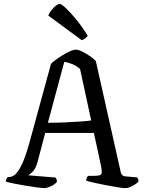

<svg xmlns="http://www.w3.org/2000/svg" viewBox="-20 -978 748 998"><path d="M207 0Q200 0 175 -3.5Q150 -7 118 -12Q86 -17 56.5 -23Q27 -29 10 -34Q10 -42 13.5 -48.5Q17 -55 20 -58H28Q45 -58 61.5 -73.5Q78 -89 96 -128.5Q114 -168 134 -240L245 -646Q253 -655 270 -667.5Q287 -680 307 -692Q327 -704 345 -712Q363 -720 373 -720Q386 -720 406 -710.5Q426 -701 446 -687.5Q466 -674 478 -661L607 -86Q611 -62 634 -61L693 -56Q695 -54 697.5 -48Q700 -42 700 -34Q687 -21 667 -10.5Q647 0 630 0Q621 0 592.5 -4.5Q564 -9 530 -15.5Q496 -22 467.5 -28.5Q439 -35 428 -39Q428 -47 431.5 -54Q435 -61 438 -64H467Q496 -64 504.5 -70.5Q513 -77 505 -116L468 -287H215L177 -143Q166 -100 149 -84.5Q132 -69 126 -67L269 -55Q271 -53 273.5 -47Q276 -41 276 -33Q266 -20 245 -10Q224 0 207 0ZM229 -340Q276 -340 321 -342Q366 -344 401.5 -346.5Q437 -349 454 -352L396 -620Q377 -636 355.5 -645Q334 -654 314 -656ZM405 -769 231 -897Q236 -911 247 -925Q258 -939 270.5 -948.5Q283 -958 290 -958Q298 -958 320.5 -937.5Q343 -917 374 -879.5Q405 -842 436 -792Q432 -786 423 -779Q414 -772 405 -769Z"/></svg>

Font: Texturina 72pt Medium
Style: Regular
Weight: 500
Designer: Guillermo Torres Carreño
Foundry: Omnibus-Type
Version: Version 1.002; ttfautohint (v1.8.3)